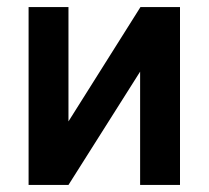

<svg xmlns="http://www.w3.org/2000/svg" viewBox="-20 -524 592 544"><path d="M61 0V-504H174V-180L378 -504H490V0H377V-321L174 0Z"/></svg>

Font: Zen Kaku Gothic New
Style: Bold
Weight: 700
Designer: Yoshimichi Ohira
Foundry: Positype
Version: Version 1.002